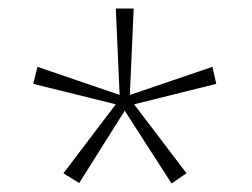

<svg xmlns="http://www.w3.org/2000/svg" viewBox="-20 -778 591 451"><path d="M294 -758 285 -555 479 -621 488 -581 295 -533 418 -371 383 -347 273 -518 166 -348 129 -371 252 -533 58 -581 68 -621 261 -555 252 -758Z"/></svg>

Font: Noto Sans Lao Looped ExtraLight
Style: Regular
Weight: 200
Designer: Mark Frömberg, Ben Mitchell
Foundry: The Fontpad Ltd
Version: Version 1.002; ttfautohint (v1.8.4.7-5d5b)